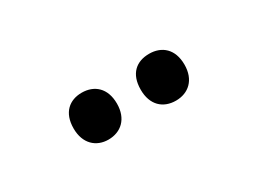

<svg xmlns="http://www.w3.org/2000/svg" viewBox="-21 -891 578 426"><g transform="rotate(-30 267.5 -678.0)"><path d="M123 -678C123 -639 147 -618 178 -618C210 -618 234 -639 234 -678C234 -718 210 -738 178 -738C147 -738 123 -719 123 -678ZM295 -678C295 -639 318 -618 351 -618C383 -618 407 -639 407 -678C407 -718 383 -738 351 -738C318 -738 295 -719 295 -678Z"/></g></svg>

Font: Noto Sans Gujarati UI Condensed SemiBold
Style: Regular
Weight: 600
Width: 3
Designer: Jelle Bosma - Monotype Design Team, Universal Thirst
Foundry: Monotype Imaging Inc.
Version: Version 2.106